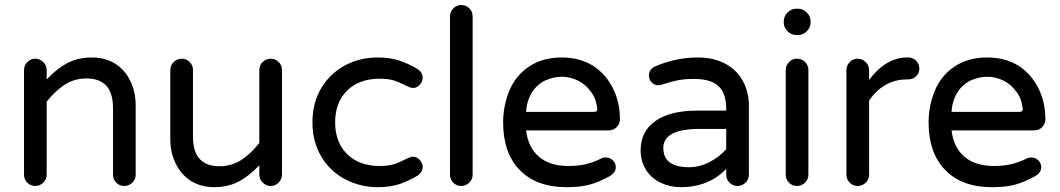

<svg xmlns="http://www.w3.org/2000/svg" viewBox="-20 -739 4246 769"><path d="M76.2 -39.1V-458Q76.2 -476.6 89.4 -490.2Q102.5 -503.9 121.1 -503.9Q139.6 -503.9 153.3 -490.2Q167 -476.6 167 -458V-420.9Q207 -463.9 250 -486.3Q293 -508.8 347.7 -508.8Q401.4 -508.8 442.4 -483.4Q481.4 -458 502.4 -414.1Q523.4 -370.1 523.4 -316.4V-39.1Q523.4 -20.5 509.8 -7.3Q496.1 5.9 477.5 5.9Q459 5.9 445.8 -7.3Q432.6 -20.5 432.6 -39.1V-306.6Q432.6 -424.8 326.2 -424.8Q279.3 -424.8 241.7 -401.4Q204.1 -377.9 167 -332V-39.1Q167 -20.5 153.3 -7.3Q139.6 5.9 121.1 5.9Q102.5 5.9 89.4 -7.3Q76.2 -20.5 76.2 -39.1Z M744.1 -14.6Q705.1 -40 683.6 -84Q662.1 -127.9 662.1 -181.6V-459Q662.1 -477.5 675.8 -490.7Q689.5 -503.9 708 -503.9Q726.6 -503.9 739.7 -490.7Q752.9 -477.5 752.9 -459V-191.4Q752.9 -73.2 859.4 -73.2Q906.2 -73.2 943.8 -96.7Q981.4 -120.1 1018.6 -166V-459Q1018.6 -477.5 1032.2 -490.7Q1045.9 -503.9 1064.5 -503.9Q1083 -503.9 1096.2 -490.7Q1109.4 -477.5 1109.4 -459V-40Q1109.4 -21.5 1096.2 -7.8Q1083 5.9 1064.5 5.9Q1045.9 5.9 1032.2 -7.8Q1018.6 -21.5 1018.6 -40V-77.1Q978.5 -34.2 935.5 -11.7Q892.6 10.7 837.9 10.7Q785.2 10.7 744.1 -14.6Z M1363.3 -20.5Q1301.8 -52.7 1266.6 -112.3Q1231.4 -171.9 1231.4 -249Q1231.4 -328.1 1267.6 -387.7Q1302.7 -445.3 1361.8 -477.1Q1420.9 -508.8 1493.2 -508.8Q1542 -508.8 1579.1 -496.6Q1616.2 -484.4 1653.3 -461.9Q1672.9 -448.2 1672.9 -426.8Q1672.9 -412.1 1661.1 -399.4Q1649.4 -386.7 1634.8 -386.7Q1625 -386.7 1613.3 -392.6Q1579.1 -410.2 1556.6 -417Q1534.2 -423.8 1501 -423.8Q1418.9 -423.8 1370.6 -376.5Q1322.3 -329.1 1322.3 -249Q1322.3 -168.9 1370.6 -121.6Q1418.9 -74.2 1501 -74.2Q1534.2 -74.2 1556.6 -81.1Q1579.1 -87.9 1613.3 -105.5Q1625 -111.3 1634.8 -111.3Q1649.4 -111.3 1661.1 -98.6Q1672.9 -85.9 1672.9 -71.3Q1672.9 -49.8 1653.3 -36.1Q1616.2 -13.7 1579.1 -1.5Q1542 10.7 1493.2 10.7Q1423.8 10.7 1363.3 -20.5Z M1782.2 -39.1V-672.9Q1782.2 -691.4 1795.4 -705.1Q1808.6 -718.8 1827.1 -718.8Q1846.7 -718.8 1859.9 -705.6Q1873 -692.4 1873 -672.9V-39.1Q1873 -20.5 1859.4 -7.3Q1845.7 5.9 1827.1 5.9Q1808.6 5.9 1795.4 -7.3Q1782.2 -20.5 1782.2 -39.1Z M1995.1 -249Q1995.1 -315.4 2020.5 -377Q2046.9 -438.5 2100.6 -473.6Q2154.3 -508.8 2229.5 -508.8Q2301.8 -508.8 2355.5 -475.6Q2406.2 -442.4 2434.6 -386.2Q2462.9 -330.1 2462.9 -261.7Q2462.9 -243.2 2450.2 -230Q2437.5 -216.8 2417 -216.8H2086.9Q2095.7 -147.5 2139.2 -110.8Q2182.6 -74.2 2256.8 -74.2Q2295.9 -74.2 2326.7 -81.5Q2357.4 -88.9 2388.7 -104.5Q2395.5 -108.4 2406.2 -108.4Q2421.9 -108.4 2434.1 -97.2Q2446.3 -85.9 2446.3 -69.3Q2446.3 -46.9 2419.9 -32.2Q2378.9 -9.8 2341.8 0.5Q2304.7 10.7 2249 10.7Q2128.9 10.7 2062 -57.6Q1995.1 -126 1995.1 -249ZM2360.4 -291Q2373 -291 2372.1 -303.7Q2368.2 -342.8 2348.6 -369.1Q2327.1 -400.4 2295.4 -416Q2263.7 -431.6 2229.5 -431.6Q2198.2 -431.6 2164.1 -417Q2129.9 -400.4 2109.9 -367.7Q2089.8 -335 2086.9 -291Z M2627 -6.8Q2588.9 -24.4 2567.4 -58.6Q2545.9 -92.8 2545.9 -136.7Q2545.9 -212.9 2605 -254.4Q2664.1 -295.9 2771.5 -295.9H2888.7V-302.7Q2888.7 -365.2 2857.9 -394Q2827.1 -422.9 2758.8 -422.9Q2723.6 -422.9 2695.3 -417.5Q2667 -412.1 2628.9 -399.4L2616.2 -397.5Q2601.6 -397.5 2590.3 -408.7Q2579.1 -419.9 2579.1 -435.5Q2579.1 -462.9 2605.5 -473.6Q2687.5 -508.8 2774.4 -508.8Q2841.8 -508.8 2889.6 -481.4Q2934.6 -455.1 2957 -411.6Q2979.5 -368.2 2979.5 -315.4V-39.1Q2979.5 -20.5 2965.8 -7.3Q2952.1 5.9 2933.6 5.9Q2915 5.9 2901.9 -7.3Q2888.7 -20.5 2888.7 -39.1V-62.5Q2818.4 10.7 2706.1 10.7Q2664.1 10.7 2627 -6.8ZM2739.3 -69.3Q2781.2 -69.3 2820.8 -89.4Q2860.4 -109.4 2888.7 -141.6V-222.7H2783.2Q2636.7 -222.7 2636.7 -146.5Q2636.7 -69.3 2739.3 -69.3Z M3127 -39.1V-458Q3127 -476.6 3140.1 -490.2Q3153.3 -503.9 3171.9 -503.9Q3191.4 -503.9 3204.6 -490.7Q3217.8 -477.5 3217.8 -458V-39.1Q3217.8 -20.5 3204.1 -7.3Q3190.4 5.9 3171.9 5.9Q3153.3 5.9 3140.1 -7.3Q3127 -20.5 3127 -39.1ZM3119.1 -653.3Q3119.1 -673.8 3134.3 -689Q3149.4 -704.1 3169.9 -704.1H3175.8Q3196.3 -704.1 3211.4 -689Q3226.6 -673.8 3226.6 -653.3V-649.4Q3226.6 -628.9 3211.4 -613.8Q3196.3 -598.6 3175.8 -598.6H3169.9Q3149.4 -598.6 3134.3 -613.8Q3119.1 -628.9 3119.1 -649.4Z M3370.1 -39.1V-458Q3370.1 -476.6 3383.3 -490.2Q3396.5 -503.9 3415 -503.9Q3433.6 -503.9 3447.3 -490.2Q3460.9 -476.6 3460.9 -458V-418.9Q3528.3 -508.8 3613.3 -508.8H3618.2Q3636.7 -508.8 3649.4 -495.6Q3662.1 -482.4 3662.1 -463.9Q3662.1 -445.3 3648.9 -433.1Q3635.7 -420.9 3616.2 -420.9H3611.3Q3565.4 -420.9 3526.9 -398.9Q3488.3 -377 3460.9 -335.9V-39.1Q3460.9 -20.5 3447.3 -7.3Q3433.6 5.9 3415 5.9Q3396.5 5.9 3383.3 -7.3Q3370.1 -20.5 3370.1 -39.1Z M3699.2 -249Q3699.2 -315.4 3724.6 -377Q3751 -438.5 3804.7 -473.6Q3858.4 -508.8 3933.6 -508.8Q4005.9 -508.8 4059.6 -475.6Q4110.4 -442.4 4138.7 -386.2Q4167 -330.1 4167 -261.7Q4167 -243.2 4154.3 -230Q4141.6 -216.8 4121.1 -216.8H3791Q3799.8 -147.5 3843.3 -110.8Q3886.7 -74.2 3960.9 -74.2Q4000 -74.2 4030.8 -81.5Q4061.5 -88.9 4092.8 -104.5Q4099.6 -108.4 4110.4 -108.4Q4126 -108.4 4138.2 -97.2Q4150.4 -85.9 4150.4 -69.3Q4150.4 -46.9 4124 -32.2Q4083 -9.8 4045.9 0.5Q4008.8 10.7 3953.1 10.7Q3833 10.7 3766.1 -57.6Q3699.2 -126 3699.2 -249ZM4064.5 -291Q4077.1 -291 4076.2 -303.7Q4072.3 -342.8 4052.7 -369.1Q4031.2 -400.4 3999.5 -416Q3967.8 -431.6 3933.6 -431.6Q3902.3 -431.6 3868.2 -417Q3834 -400.4 3814 -367.7Q3793.9 -335 3791 -291Z"/></svg>

Font: jf-openhuninn-2.0
Style: Regular
Weight: 400
Designer: [Kosugi Maru]
Designed by MOTOYA      

[Varela Round]
Joe Prince (Latin component); Avraham Cornfeld (Hebrew component)
Foundry: justfont CO.,LTD.
Version: 2.0